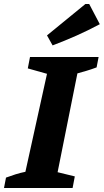

<svg xmlns="http://www.w3.org/2000/svg" viewBox="-48 -940 519 960"><path d="M-28 0 -18 -52Q6 -61 30 -68.5Q54 -76 79 -81L187 -571L91 -598L102 -655H445L435 -603Q408 -593 384.5 -586Q361 -579 339 -573L240 -79L326 -58L315 0ZM215 -713 187 -763 379 -920H398L451 -819Q393 -788 334.5 -762Q276 -736 215 -713Z"/></svg>

Font: Piazzolla
Style: Bold Italic
Weight: 700
Italic angle: -11.3°
Designer: Juan Pablo del Peral
Foundry: Huerta Tipografica
Version: Version 1.330